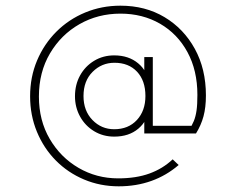

<svg xmlns="http://www.w3.org/2000/svg" viewBox="-20 -576 830 676"><path d="M398 80Q333 80 276 56Q219 32 176.5 -11Q134 -54 110 -112Q86 -170 86 -237Q86 -305 110.5 -363Q135 -421 178.5 -464.5Q222 -508 280 -532Q338 -556 404 -556Q492 -556 559.5 -515.5Q627 -475 666 -404Q705 -333 705 -240Q705 -198 696.5 -166.5Q688 -135 670 -106L643 -114Q656 -134 662.5 -150Q669 -166 672 -187Q675 -208 675 -242Q675 -328 640 -392.5Q605 -457 543.5 -492.5Q482 -528 404 -528Q325 -528 260 -491Q195 -454 156 -388Q117 -322 117 -236Q117 -152 155 -87Q193 -22 256.5 15Q320 52 396 52Q459 52 506 35Q553 18 588 -15L609 5Q566 42 513 61Q460 80 398 80ZM382 -95Q343 -95 311.5 -114Q280 -133 262 -165.5Q244 -198 244 -237Q244 -278 262 -310.5Q280 -343 311.5 -362Q343 -381 382 -381Q433 -381 466.5 -353Q500 -325 500 -287V-188Q500 -151 467 -123Q434 -95 382 -95ZM382 -121Q432 -121 462 -153.5Q492 -186 492 -238Q492 -292 462.5 -323.5Q433 -355 383 -355Q338 -355 306 -323Q274 -291 274 -238Q274 -186 305.5 -153.5Q337 -121 382 -121ZM493 -106V-133H670V-106ZM488 -106V-174L497 -242L488 -307V-375H518V-106Z"/></svg>

Font: Outfit Thin
Style: Regular
Weight: 100
Designer: Rodrigo Fuenzalida
Foundry: fragTYPE
Version: Version 1.100;gftools[0.9.27]